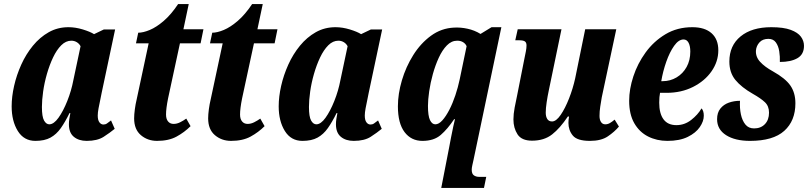

<svg xmlns="http://www.w3.org/2000/svg" viewBox="-20 -679 3955 939"><path d="M153 10Q97 10 67 -38.5Q37 -87 37 -159Q37 -206 49 -259Q61 -312 84 -363Q107 -414 141 -455.5Q175 -497 218.5 -521.5Q262 -546 315 -546Q349 -546 385 -535Q421 -524 440 -512L488 -535H543L477 -224Q475 -212 470.5 -191.5Q466 -171 462 -149.5Q458 -128 458 -114Q458 -92 466 -81Q474 -70 486 -70Q496 -70 503.5 -75.5Q511 -81 523 -90L541 -49Q518 -30 487 -10Q456 10 404 10Q365 10 341 -10Q317 -30 317 -71Q317 -84 319 -97Q321 -110 324 -126H320Q299 -83 277.5 -52.5Q256 -22 227 -6Q198 10 153 10ZM221 -71Q243 -71 266 -103Q289 -135 309 -185Q329 -235 339 -288L374 -453Q367 -466 355 -473Q343 -480 329 -480Q302 -480 279.5 -457.5Q257 -435 239.5 -398Q222 -361 209.5 -317.5Q197 -274 191 -231.5Q185 -189 185 -156Q185 -108 195.5 -89.5Q206 -71 221 -71Z M748 10Q702 10 669 -18Q636 -46 636 -100Q636 -119 639.5 -145Q643 -171 648 -191L707 -467H645L656 -519Q680 -519 712.5 -532.5Q745 -546 781 -577Q817 -608 851 -659H903L877 -536H975L961 -467H860L802 -198Q792 -148 792 -119Q792 -97 802 -85Q812 -73 829 -73Q845 -73 861 -81Q877 -89 891 -99L912 -62Q882 -32 843.5 -11Q805 10 748 10Z M1110 10Q1064 10 1031 -18Q998 -46 998 -100Q998 -119 1001.5 -145Q1005 -171 1010 -191L1069 -467H1007L1018 -519Q1042 -519 1074.5 -532.5Q1107 -546 1143 -577Q1179 -608 1213 -659H1265L1239 -536H1337L1323 -467H1222L1164 -198Q1154 -148 1154 -119Q1154 -97 1164 -85Q1174 -73 1191 -73Q1207 -73 1223 -81Q1239 -89 1253 -99L1274 -62Q1244 -32 1205.5 -11Q1167 10 1110 10Z M1459 10Q1403 10 1373 -38.5Q1343 -87 1343 -159Q1343 -206 1355 -259Q1367 -312 1390 -363Q1413 -414 1447 -455.5Q1481 -497 1524.5 -521.5Q1568 -546 1621 -546Q1655 -546 1691 -535Q1727 -524 1746 -512L1794 -535H1849L1783 -224Q1781 -212 1776.5 -191.5Q1772 -171 1768 -149.5Q1764 -128 1764 -114Q1764 -92 1772 -81Q1780 -70 1792 -70Q1802 -70 1809.5 -75.5Q1817 -81 1829 -90L1847 -49Q1824 -30 1793 -10Q1762 10 1710 10Q1671 10 1647 -10Q1623 -30 1623 -71Q1623 -84 1625 -97Q1627 -110 1630 -126H1626Q1605 -83 1583.5 -52.5Q1562 -22 1533 -6Q1504 10 1459 10ZM1527 -71Q1549 -71 1572 -103Q1595 -135 1615 -185Q1635 -235 1645 -288L1680 -453Q1673 -466 1661 -473Q1649 -480 1635 -480Q1608 -480 1585.5 -457.5Q1563 -435 1545.5 -398Q1528 -361 1515.5 -317.5Q1503 -274 1497 -231.5Q1491 -189 1491 -156Q1491 -108 1501.5 -89.5Q1512 -71 1527 -71Z M2177 40Q2180 23 2185.5 -5Q2191 -33 2196.5 -59Q2202 -85 2205 -96H2201Q2169 -48 2135.5 -19Q2102 10 2046 10Q1991 10 1958.5 -33Q1926 -76 1926 -159Q1926 -220 1945.5 -286Q1965 -352 2001 -409.5Q2037 -467 2087.5 -504Q2138 -541 2200 -544Q2232 -546 2266.5 -538.5Q2301 -531 2330 -513L2384 -546H2432L2296 102Q2293 116 2290 129Q2287 142 2287 151Q2287 171 2297.5 178.5Q2308 186 2324 186H2358L2347 240H2138ZM2109 -71Q2126 -71 2143.5 -90.5Q2161 -110 2177.5 -142Q2194 -174 2207 -213Q2220 -252 2228 -290L2262 -453Q2257 -465 2245 -472.5Q2233 -480 2216 -480Q2188 -480 2165.5 -457Q2143 -434 2126 -397Q2109 -360 2097 -317Q2085 -274 2079 -232.5Q2073 -191 2073 -161Q2073 -112 2083 -91.5Q2093 -71 2109 -71Z M2865 10Q2803 10 2781.5 -16Q2760 -42 2760 -78Q2760 -93 2763 -109H2757Q2719 -52 2680 -21.5Q2641 9 2582 9Q2531 9 2511 -22Q2491 -53 2491 -95Q2491 -121 2497 -153Q2503 -185 2509 -212L2544 -389Q2549 -413 2552 -428.5Q2555 -444 2555 -457Q2555 -471 2547 -476.5Q2539 -482 2519 -482H2500L2512 -536H2726L2664 -237Q2658 -209 2653.5 -179Q2649 -149 2649 -128Q2649 -109 2656.5 -97Q2664 -85 2680 -85Q2700 -85 2722 -117Q2744 -149 2763 -197.5Q2782 -246 2793 -296L2842 -536H2994L2923 -203Q2919 -180 2915.5 -157Q2912 -134 2912 -112Q2912 -93 2919.5 -82Q2927 -71 2940 -71Q2952 -71 2962.5 -77Q2973 -83 2986 -94L3007 -60Q2985 -34 2952.5 -12Q2920 10 2865 10Z M3244 10Q3192 10 3149.5 -11.5Q3107 -33 3082 -76.5Q3057 -120 3057 -186Q3057 -243 3077.5 -305.5Q3098 -368 3137.5 -422.5Q3177 -477 3234.5 -511.5Q3292 -546 3366 -546Q3427 -546 3460 -516.5Q3493 -487 3493 -433Q3493 -378 3460 -330.5Q3427 -283 3369.5 -254Q3312 -225 3240 -225H3208Q3206 -215 3205 -203.5Q3204 -192 3204 -177Q3204 -124 3225 -95.5Q3246 -67 3288 -67Q3328 -67 3360.5 -92.5Q3393 -118 3411 -149Q3422 -137 3422 -113Q3422 -86 3402.5 -57.5Q3383 -29 3343.5 -9.5Q3304 10 3244 10ZM3221 -282Q3258 -282 3289 -300.5Q3320 -319 3338 -351.5Q3356 -384 3356 -427Q3356 -454 3347.5 -470Q3339 -486 3323 -486Q3299 -486 3277 -455Q3255 -424 3238.5 -377Q3222 -330 3214 -282Z M3648 10Q3575 10 3531 -18Q3487 -46 3487 -96Q3487 -128 3503 -148Q3519 -168 3544.5 -177Q3570 -186 3599 -186Q3597 -150 3603.5 -119.5Q3610 -89 3625.5 -70Q3641 -51 3668 -51Q3701 -51 3721 -72Q3741 -93 3741 -128Q3741 -160 3721 -179Q3701 -198 3662 -220Q3606 -252 3576.5 -288Q3547 -324 3547 -378Q3547 -456 3602 -501Q3657 -546 3752 -546Q3812 -546 3847 -533Q3882 -520 3897 -499.5Q3912 -479 3912 -455Q3912 -413 3880 -394.5Q3848 -376 3794 -376Q3795 -402 3791 -428Q3787 -454 3774.5 -471.5Q3762 -489 3738 -489Q3710 -489 3694.5 -472Q3679 -455 3677 -432Q3675 -401 3697.5 -376.5Q3720 -352 3760 -330Q3821 -296 3845.5 -260.5Q3870 -225 3870 -174Q3870 -88 3815.5 -39Q3761 10 3648 10Z"/></svg>

Font: Noto Serif ExtraCondensed ExtraBold
Style: Italic
Weight: 800
Width: 2
Italic angle: -12°
Designer: Monotype Design Team
Foundry: Monotype Imaging Inc.
Version: Version 2.013